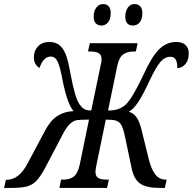

<svg xmlns="http://www.w3.org/2000/svg" viewBox="-64 -927 951 947"><path d="M-35 -40H-32Q30 -40 72 -121L159 -284Q185 -333 219 -355Q253 -377 299 -379Q269 -411 245 -529Q233 -595 221 -621.5Q209 -648 186 -648Q150 -648 131 -592Q118 -599 110.5 -612.5Q103 -626 103 -644Q103 -677 123.5 -698.5Q144 -720 179 -720Q213 -720 233 -701Q253 -682 264 -648.5Q275 -615 285 -557Q306 -443 328 -413Q340 -396 352 -389Q364 -382 386 -382L432 -603Q437 -620 437 -635Q437 -657 422.5 -665Q408 -673 381 -673H370L379 -714H615L606 -673H595Q564 -673 543.5 -658.5Q523 -644 514 -600L469 -382Q500 -382 520.5 -389.5Q541 -397 557 -412Q589 -443 642 -555Q683 -646 720 -683Q757 -720 805 -720Q836 -720 851.5 -704.5Q867 -689 867 -664Q867 -631 851 -611.5Q835 -592 810 -591Q812 -614 804 -630.5Q796 -647 777 -647Q749 -647 727.5 -622Q706 -597 674 -530Q641 -458 617 -422.5Q593 -387 571 -376Q592 -370 606.5 -352.5Q621 -335 632 -295L670 -141Q682 -92 702 -66.5Q722 -41 755 -41H758L749 0H725Q659 0 628 -21Q597 -42 586 -94L552 -255Q544 -293 534.5 -310Q525 -327 508.5 -332Q492 -337 458 -337L412 -115Q407 -92 407 -79Q407 -57 421 -49Q435 -41 462 -41H473L464 0H229L237 -41H248Q279 -41 299 -55.5Q319 -70 329 -114L375 -337Q333 -337 315.5 -334.5Q298 -332 280.5 -315.5Q263 -299 243 -260L156 -94Q133 -52 113 -32.5Q93 -13 65 -6.5Q37 0 -17 0H-44ZM398 -845Q398 -872 411 -889.5Q424 -907 445 -907Q462 -907 472 -896Q482 -885 482 -863Q482 -831 468.5 -816Q455 -801 437 -801Q419 -801 408.5 -812Q398 -823 398 -845ZM554 -845Q554 -872 566.5 -889.5Q579 -907 600 -907Q617 -907 627.5 -896Q638 -885 638 -863Q638 -831 624.5 -816Q611 -801 592 -801Q554 -801 554 -845Z"/></svg>

Font: Noto Serif Cond
Style: Italic
Weight: 400
Width: 3
Italic angle: -12°
Designer: Monotype Design Team
Foundry: Monotype Imaging Inc.
Version: Version 1.001